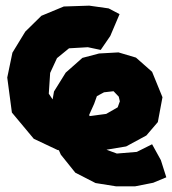

<svg xmlns="http://www.w3.org/2000/svg" viewBox="-20 -530 614 686"><path d="M403.3 -342.8 334 -338.9 274.4 -323.2 214.8 -270.5 172.9 -203.1 168 -174.8 154.3 -195.3 159.2 -269.5 183.6 -322.3 226.6 -357.4 293.9 -361.3 339.8 -351.6 374 -401.4 407.2 -479.5 368.2 -500 298.8 -509.8 208 -506.8 127.9 -473.6 70.3 -417 24.4 -341.8 5.9 -252.9 22.5 -127.9 100.6 -34.2 185.5 5.9 190.4 6.8 197.3 22.5 249 86.9 321.3 124 394.5 135.7H462.9L527.3 123L574.2 103.5L554.7 42L523.4 -14.6L468.8 12.7L397.5 18.6L360.4 4.9L430.7 -6.8L502.9 -45.9L543.9 -93.8L560.5 -182.6L523.4 -273.4L465.8 -324.2ZM299.8 -115.2 298.8 -120.1 316.4 -159.2 326.2 -186.5 351.6 -200.2 385.7 -204.1 404.3 -184.6 408.2 -168 400.4 -146.5 359.4 -123Z"/></svg>

Font: MaokenAssortedSans-TC
Style: Regular
Weight: 500
Version: Version 0.83